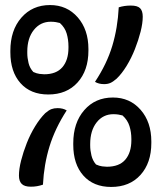

<svg xmlns="http://www.w3.org/2000/svg" viewBox="-20 -730 640 760"><path d="M178 -710Q245 -710 287.5 -661.5Q330 -613 330 -536V-530Q330 -451 287 -403.5Q244 -356 171 -356Q101 -356 61 -401Q21 -446 21 -523V-529Q21 -610 64.5 -660Q108 -710 178 -710ZM356 -406Q403 -477 424.5 -548.5Q446 -620 450 -701Q472 -708 498 -708Q524 -708 534.5 -697.5Q545 -687 545 -664Q545 -638 536.5 -604.5Q528 -571 514 -535.5Q500 -500 481 -469Q462 -438 441 -418Q427 -406 416.5 -401.5Q406 -397 392 -397Q371 -397 356 -406ZM88 -520Q88 -501 93 -480.5Q98 -460 112 -445Q125 -439 136.5 -437.5Q148 -436 155 -436Q203 -436 227 -464Q251 -492 251 -541V-546Q251 -573 244 -597Q237 -621 217 -639Q210 -641 201 -642.5Q192 -644 181 -644Q140 -644 114 -611.5Q88 -579 88 -526ZM427 -344Q494 -344 536.5 -295.5Q579 -247 579 -170V-164Q579 -85 536 -37.5Q493 10 420 10Q350 10 310 -35Q270 -80 270 -157V-163Q270 -244 313.5 -294Q357 -344 427 -344ZM244 -293Q198 -222 176 -150.5Q154 -79 150 1Q138 5 126.5 7Q115 9 102 9Q77 9 66 -2Q55 -13 55 -35Q55 -61 63.5 -94.5Q72 -128 86 -163.5Q100 -199 119 -230Q138 -261 159 -282Q173 -294 183.5 -298Q194 -302 208 -302Q229 -302 244 -293ZM337 -154Q337 -135 342 -114.5Q347 -94 360 -79Q373 -73 384.5 -71.5Q396 -70 403 -70Q452 -70 476 -98Q500 -126 500 -175V-180Q500 -207 492.5 -231Q485 -255 465 -273Q458 -275 449 -276.5Q440 -278 429 -278Q388 -278 362.5 -245.5Q337 -213 337 -160Z"/></svg>

Font: Recursive Mn Csl St
Style: Regular
Weight: 400
Monospace: yes
Version: Version 1.079;hotconv 1.0.112;makeotfexe 2.5.65598; ttfautoh